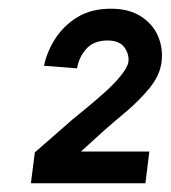

<svg xmlns="http://www.w3.org/2000/svg" viewBox="-20 -725 392 441"><path d="M157 -568 81 -574Q88 -607 107.5 -637Q127 -667 158.5 -686Q190 -705 235 -705Q276 -705 303.5 -687.5Q331 -670 343 -642Q355 -614 351 -582Q347 -551 322.5 -521.5Q298 -492 268.5 -467.5Q239 -443 220 -426L166 -377H323L314 -304H51L60 -375L147 -451Q157 -459 177 -475.5Q197 -492 219 -511.5Q241 -531 257 -550.5Q273 -570 275 -583Q277 -601 265.5 -616.5Q254 -632 227 -632Q195 -632 178 -612.5Q161 -593 157 -568Z"/></svg>

Font: Haskoy SemiBold
Style: Italic
Weight: 600
Designer: Ertekin Erdin
Foundry: Ertekin Erdin
Version: Version 2.000; ttfautohint (v1.8.4.7-5d5b)